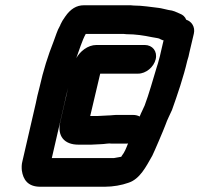

<svg xmlns="http://www.w3.org/2000/svg" viewBox="-20 -677 758 730"><path d="M390 -238C378 -238 365 -236 352 -236H323L361 -397H505C535 -397 565 -422 572 -452C579 -482 560 -506 530 -506H347C313 -506 284 -481 270 -456C281 -485 292 -523 306 -548H444C449 -548 453 -548 460 -547C496 -547 527 -542 556 -536L579 -532C581 -531 583 -531 584 -531C589 -528 594 -526 599 -524H602L591 -477C589 -468 587 -458 584 -449C582 -440 579 -431 576 -422C562 -376 546 -318 530 -276C523 -259 518 -252 511 -234C504 -238 495 -240 486 -240H432C420 -241 403 -238 390 -238ZM688 -602C684 -613 675 -621 664 -625C650 -631 640 -637 621 -639C610 -641 593 -646 583 -647C555 -650 522 -656 488 -656C481 -657 475 -657 469 -657H299C271 -657 248 -643 228 -614C220 -603 214 -593 210 -584C210 -583 209 -580 207 -577C198 -562 192 -541 184 -520C162 -464 145 -411 130 -344C124 -323 120 -303 116 -284L65 -63C62 -52 62 -40 63 -29C68 6 86 33 133 33H379C410 33 443 27 468 18C512 4 535 -43 559 -85C567 -101 602 -183 609 -202C617 -225 625 -238 634 -259C654 -315 678 -385 692 -446C696 -457 698 -467 700 -477L717 -549C723 -575 708 -596 688 -602ZM278 -127H327C341 -127 355 -129 367 -129C377 -129 393 -133 405 -131H461C463 -131 465 -131 467 -132C458 -110 455 -100 442 -83C442 -82 442 -82 441 -81L430 -79C423 -78 417 -77 413 -76H177L225 -284C229 -302 233 -322 239 -343L209 -213C197 -160 224 -127 278 -127Z"/></svg>

Font: Electronic
Style: ExHvIt
Weight: 900
Version: Version 1.011